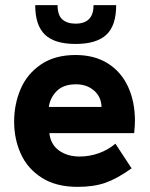

<svg xmlns="http://www.w3.org/2000/svg" viewBox="-20 -717 582 747"><path d="M35 -244Q35 -311 60 -370Q85 -429 139 -466Q193 -503 274 -503Q348 -503 400 -470Q452 -437 478.5 -379Q505 -321 505 -247Q505 -229 502 -199H172Q177 -155 209.5 -131.5Q242 -108 290 -108Q328 -108 364.5 -121Q401 -134 429 -158L492 -62Q436 -22 390.5 -6Q345 10 282 10Q198 10 142.5 -25.5Q87 -61 61 -118.5Q35 -176 35 -244ZM375 -301Q374 -340 346 -364.5Q318 -389 276 -389Q227 -389 201 -363Q175 -337 170 -301ZM117 -697H204Q204 -658 222.5 -641.5Q241 -625 274 -625Q344 -625 344 -697H432Q432 -617 393.5 -581.5Q355 -546 274 -546Q192 -546 154.5 -582.5Q117 -619 117 -697Z"/></svg>

Font: Hanken Grotesk ExtraBold
Style: Regular
Weight: 800
Designer: Alfredo Marco Pradil
Foundry: Hanken Design Co.
Version: Version 3.014